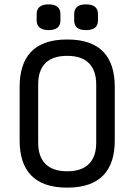

<svg xmlns="http://www.w3.org/2000/svg" viewBox="-20 -848 616 880"><path d="M155 -194Q155 -130 188.5 -96.5Q222 -63 288 -63Q354 -63 387.5 -96.5Q421 -130 421 -194V-461Q421 -524 388 -558Q355 -592 288 -592Q221 -592 188 -558.5Q155 -525 155 -462ZM70 -452Q70 -501 82.5 -541Q95 -581 121 -609Q147 -637 188.5 -652Q230 -667 288 -667Q346 -667 387.5 -652Q429 -637 455 -609Q481 -581 493.5 -541Q506 -501 506 -452V-203Q506 -153 493.5 -113.5Q481 -74 455 -46Q429 -18 387.5 -3Q346 12 288 12Q230 12 188.5 -3Q147 -18 121 -46Q95 -74 82.5 -113.5Q70 -153 70 -203ZM257 -754Q257 -710 202 -710Q176 -710 162 -721.5Q148 -733 148 -754V-783Q148 -806 162 -817Q176 -828 202 -828Q257 -828 257 -783ZM429 -754Q429 -710 374 -710Q320 -710 320 -754V-783Q320 -828 374 -828Q429 -828 429 -783Z"/></svg>

Font: Ropa Sans
Style: Regular
Weight: 400
Designer: Botio Nikoltchev
Foundry: Botjo Nikoltchev
Version: Version 1.002